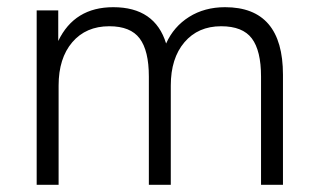

<svg xmlns="http://www.w3.org/2000/svg" viewBox="-20 -514 887 534"><path d="M82 0V-485H142V-400Q187 -494 295 -494Q411 -494 442 -393Q463 -440 506 -467Q549 -494 606 -494Q767 -494 767 -306V0H706V-301Q706 -373 680.5 -407Q655 -441 595 -441Q531 -441 493 -396.5Q455 -352 455 -276V0H394V-301Q394 -373 368.5 -407Q343 -441 284 -441Q219 -441 181 -396.5Q143 -352 143 -276V0Z"/></svg>

Font: Nunito Sans Light
Style: Regular
Weight: 300
Designer: Vernon Adams
Foundry: Vernon Adams
Version: Version 3.101; ttfautohint (v1.8.4.7-5d5b);gftools[0.9.27]